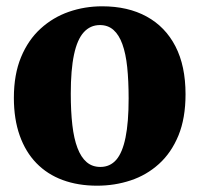

<svg xmlns="http://www.w3.org/2000/svg" viewBox="-20 -578 632 609"><path d="M24 -267.5Q24 -342 46.8 -396.8Q69.5 -451.5 108.8 -487.2Q148 -523 198.2 -540.5Q248.5 -558 304 -558Q386 -558 445.2 -525.5Q504.5 -493 536.5 -431Q568.5 -369 568.5 -279Q568.5 -203 546 -148.2Q523.5 -93.5 484.2 -58Q445 -22.5 394.5 -5.8Q344 11 288 11Q227.5 11 178.8 -7Q130 -25 95.5 -60.5Q61 -96 42.5 -148.2Q24 -200.5 24 -267.5ZM298.5 -48.5Q329 -48.5 348.8 -71.2Q368.5 -94 378.2 -142Q388 -190 388 -265.5Q388 -321.5 383.5 -364.8Q379 -408 368.2 -437.8Q357.5 -467.5 340 -483Q322.5 -498.5 297 -498.5Q266.5 -498.5 245.8 -475.8Q225 -453 214.8 -405Q204.5 -357 204.5 -281Q204.5 -224.5 209.5 -181.2Q214.5 -138 225.8 -108.5Q237 -79 254.8 -63.8Q272.5 -48.5 298.5 -48.5Z"/></svg>

Font: Merriweather 48pt Black
Style: Regular
Weight: 900
Version: Version 2.100